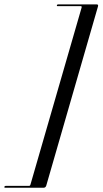

<svg xmlns="http://www.w3.org/2000/svg" viewBox="-94 -744 468 876"><path d="M45 98 278.5 -710Q279 -713 278.2 -714.5Q277.5 -716 274 -716H168.5Q164.5 -716 165.5 -720Q166 -722 167.5 -723Q169 -724 171.5 -724H347Q351 -724 352.8 -721.8Q354.5 -719.5 353 -714.5L117 103Q115.5 107.5 112.5 110Q109.5 112.5 105.5 112.5H-70Q-72.5 112.5 -73.8 111.2Q-75 110 -74 108Q-72.5 104 -67.5 104H38Q41 104 42.5 102.8Q44 101.5 45 98Z"/></svg>

Font: Fraunces 120pt
Style: Italic
Weight: 400
Italic angle: -16°
Version: Version 1.000;[b76b70a41]